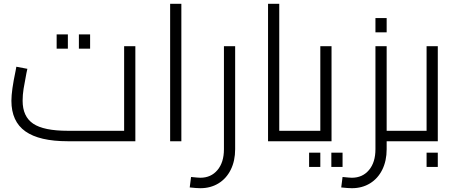

<svg xmlns="http://www.w3.org/2000/svg" viewBox="-20 -743 2408 1010"><path d="M692 -500V0H337Q187 0 113.5 -52Q40 -104 40 -213Q40 -267 62 -370L66 -392L124 -381Q123 -374 119 -358Q109 -307 104 -275.5Q99 -244 99 -213Q99 -130 154.5 -92.5Q210 -55 337 -55H633V-500ZM278 -562H337V-487H278ZM395 -562H454V-487H395Z M875 -723H934V0H875Z M978 243 985 188Q1023 192 1034 192Q1090 192 1124 151.5Q1158 111 1158 42V-500H1217V42Q1217 103 1194 149.5Q1171 196 1129.5 221.5Q1088 247 1034 247Q1014 247 978 243Z M1580 -27Q1580 -13 1576 -6.5Q1572 0 1560 0H1390V-723H1449V-55H1560Q1572 -55 1576 -48Q1580 -41 1580 -27Z M1724 -500V0H1560Q1548 0 1544 -6.5Q1540 -13 1540 -27Q1540 -41 1544 -48Q1548 -55 1560 -55H1665V-500ZM1606 60H1665V135H1606ZM1723 60H1782V135H1723Z M2139 -27Q2139 -13 2135 -6.5Q2131 0 2119 0H2014V42Q2014 103 1991 149.5Q1968 196 1926.5 221.5Q1885 247 1831 247Q1811 247 1775 243L1782 188Q1820 192 1831 192Q1887 192 1921 151.5Q1955 111 1955 42V-500H2014V-55H2119Q2131 -55 2135 -48Q2139 -41 2139 -27ZM1955 -648H2014V-573H1955Z M2283 -500V0H2119Q2107 0 2103 -6.5Q2099 -13 2099 -27Q2099 -41 2103 -48Q2107 -55 2119 -55H2224V-500ZM2224 60H2283V135H2224Z"/></svg>

Font: Cairo Light
Style: Regular
Weight: 300
Designer: Mohamed Gaber, Accademia di Belle Arti di Urbino and others
Foundry: Kief Type Foundry, Accademia di Belle Arti di Urbino and others
Version: Version 3.011